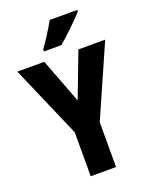

<svg xmlns="http://www.w3.org/2000/svg" viewBox="-169 -1021 878 1111"><g transform="rotate(-20 270.5 -465.5)"><path d="M448 -921V-931H278C254 -886 219 -832 185 -784V-771H292C341 -812 416 -885 448 -921ZM271 -438 166 -714H0L192 -271V0H348V-276L541 -714H376Z"/></g></svg>

Font: Noto Sans Gurmukhi Condensed ExtraBold
Style: Regular
Weight: 800
Width: 3
Designer: Jelle Bosma - Monotype Design Team
Foundry: Monotype Imaging Inc.
Version: Version 2.004